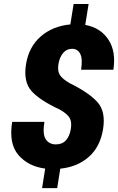

<svg xmlns="http://www.w3.org/2000/svg" viewBox="-20 -843 596 969"><path d="M331.5 -423.3Q429.7 -375 472.2 -327.1Q514.6 -279.3 500 -190.4Q485.4 -101.6 428 -51Q370.6 -0.5 284.2 8.3L268.6 106.4H192.4L208 7.8Q123 -2.9 73.2 -60.5Q23.4 -118.2 41.5 -228H204.1Q193.8 -164.6 211.4 -139.4Q229 -114.3 261.7 -114.3Q294.4 -114.3 313 -135Q331.5 -155.8 337.4 -191.9Q343.3 -228 331.1 -248.5Q318.8 -269 281.7 -290Q181.2 -336.4 139.2 -383.3Q97.2 -430.2 111.3 -518.6Q125.5 -606.9 185.8 -659.2Q246.1 -711.4 335 -719.7L351.6 -822.8H427.2L410.2 -717.3Q487.3 -703.1 526.9 -643.3Q566.4 -583.5 552.2 -491.2H389.2Q397.9 -546.4 384.8 -571.5Q371.6 -596.7 343.8 -596.7Q315.9 -596.7 298.1 -575Q280.3 -553.2 274.9 -519.5Q269.5 -485.8 281.5 -465.6Q293.5 -445.3 331.5 -423.3Z"/></svg>

Font: Roboto-BlackItalic
Style: Italic
Weight: 900
Italic angle: -12°
Designer: Google
Version: Version 1.100141; 2013